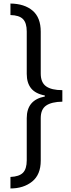

<svg xmlns="http://www.w3.org/2000/svg" viewBox="-20 -871 402 1084"><path d="M39 -851Q118 -850 164 -811Q210 -772 210 -692V-456Q210 -405 240.5 -383.5Q271 -362 332 -362V-297Q271 -296 240.5 -275Q210 -254 210 -204V36Q210 115 161.5 154Q113 193 39 193V128Q88 126 109.5 104.5Q131 83 131 34V-204Q131 -307 233 -326V-332Q180 -342 155.5 -372.5Q131 -403 131 -454V-693Q131 -742 109.5 -763.5Q88 -785 39 -786Z"/></svg>

Font: Noto Sans Tamil UI ExtraCondensed
Style: Regular
Weight: 400
Width: 2
Designer: Jelle Bosma - Monotype Design Team
Foundry: Monotype Imaging Inc.
Version: Version 2.004